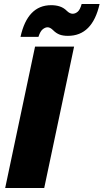

<svg xmlns="http://www.w3.org/2000/svg" viewBox="-20 -944 520 964"><path d="M6 0 156 -710H352L202 0ZM321 -764Q296 -764 279 -770.5Q262 -777 247 -792Q232 -807 219 -807Q207 -807 194.5 -797Q182 -787 173 -759H83Q118 -918 237 -918Q261 -918 280.5 -911.5Q300 -905 315 -890Q330 -875 345 -875Q358 -875 370 -885Q382 -895 390 -924H480Q444 -764 321 -764Z"/></svg>

Font: Geist Black
Style: Italic
Weight: 900
Italic angle: -12°
Designer: Basement.studio, Andrés Briganti, Mateo Zaragoza
Foundry: Basement.studio, Vercel, Andrés Briganti, Guido Ferreyra, Mateo Zaragoza
Version: Version 1.500; ttfautohint (v1.8.4.7-5d5b)